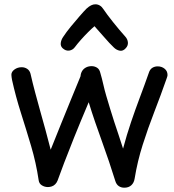

<svg xmlns="http://www.w3.org/2000/svg" viewBox="-20 -859 812 894"><path d="M559 15Q544 15 533 7.5Q522 0 517 -16Q503 -61 487.5 -107Q472 -153 455.5 -198.5Q439 -244 423 -290.5Q407 -337 393 -383Q352 -286 324.5 -217.5Q297 -149 279 -101.5Q261 -54 248 -18Q244 -8 237 -1Q230 6 221 9Q212 12 203 12Q188 12 175 4Q162 -4 160 -20Q148 -101 125 -178.5Q102 -256 77.5 -333Q53 -410 36 -487Q35 -495 34 -499.5Q33 -504 33 -511Q33 -525 47.5 -535.5Q62 -546 81 -546Q95 -546 106.5 -538.5Q118 -531 122 -516Q132 -472 143.5 -429Q155 -386 167 -343Q179 -300 191.5 -255Q204 -210 216 -162Q241 -224 264 -281.5Q287 -339 310 -394.5Q333 -450 355 -504Q356 -518 362.5 -528.5Q369 -539 380.5 -545Q392 -551 407 -551Q420 -551 431.5 -544Q443 -537 447 -520Q455 -493 461 -466Q467 -439 475 -412Q484 -382 493 -352Q502 -322 512 -291.5Q522 -261 532.5 -230Q543 -199 553 -167Q570 -231 590 -290Q610 -349 631.5 -406Q653 -463 673 -520Q678 -536 689 -543Q700 -550 714 -550Q733 -550 746.5 -539Q760 -528 760 -510Q760 -506 758.5 -501.5Q757 -497 755 -491Q728 -414 698.5 -338Q669 -262 644.5 -185Q620 -108 607 -28Q604 -8 591.5 3.5Q579 15 559 15ZM329 -640Q319 -626 302.5 -623.5Q286 -621 271 -635Q261 -645 263 -659.5Q265 -674 274 -687Q289 -710 310 -735.5Q331 -761 351 -784Q371 -807 383 -819Q394 -829 404 -834Q414 -839 424 -839Q435 -839 444.5 -833.5Q454 -828 461 -817Q477 -793 506.5 -756Q536 -719 563 -689Q574 -677 575.5 -662Q577 -647 566 -635Q553 -620 537.5 -623Q522 -626 510 -638Q490 -657 465.5 -685.5Q441 -714 420 -737Q407 -726 390 -709Q373 -692 357 -674Q341 -656 329 -640Z"/></svg>

Font: Playpen Sans
Style: Regular
Weight: 400
Designer: Laura Meseguer, Veronika Burian, José Scaglione, Kostas Bartsokas, Vera Evstafieva, Tom Grace, Yorlmar Campos
Foundry: TypeTogether
Version: Version 2.000